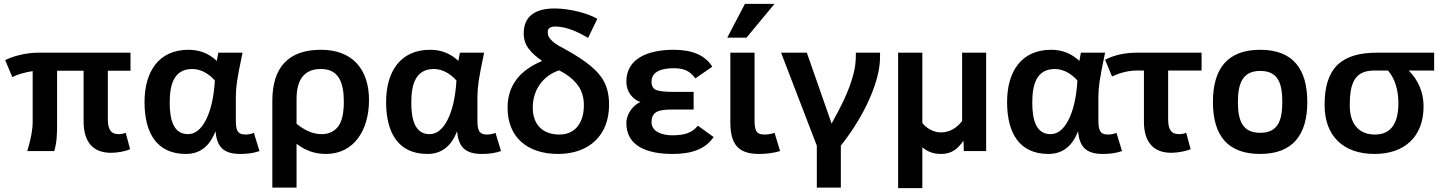

<svg xmlns="http://www.w3.org/2000/svg" viewBox="-20 -786 7507 999"><path d="M541 -167V-418H659V-512H179C115.3 -512 46.7 -493.6 7 -473L44 -385C70 -398.3 105.3 -408.7 150 -416V-153C150 -111.7 140.7 -60.7 122 0H262C275.9 -44.5 277 -87.9 277 -147V-418H415V-154C415 -51.5 460.4 9 557 9C592.2 9 634.5 1.2 657 -10L634 -95C622.7 -90.3 610.3 -88 597 -88C554 -88 541 -117.4 541 -167Z M1207 -165V-281C1207 -306.3 1209.2 -333.8 1213.5 -363.5C1217.8 -393.2 1227.3 -442.7 1242 -512H1116L1108 -469C1067.3 -507.7 1018.3 -527 961 -527C806.9 -527 732 -414.6 732 -255C732 -96 794.3 15 947 15C1019.7 15 1071 -24.3 1101 -103C1109.1 -22.4 1141.7 15 1231 15C1269 15 1302 10 1330 0L1301 -95C1288.3 -89 1273.7 -86 1257 -86C1212.1 -86 1207 -113 1207 -165ZM863 -252C863 -353.4 888.9 -427 981 -427C1029.4 -427 1072.3 -396.9 1098 -367C1092.7 -281 1077.3 -213 1052 -163C1026.7 -113 995.3 -88 958 -88C881.9 -88 863 -164.8 863 -252Z M1900 -265C1900 -426.9 1812.9 -527 1650 -527C1477.5 -527 1397 -432.5 1397 -261V190H1523V-38C1567.7 -2.7 1618.7 15 1676 15C1822.6 15 1900 -110.2 1900 -265ZM1769 -257C1769 -195.7 1758.8 -152.2 1738.5 -126.5C1718.2 -100.8 1689.7 -88 1653 -88C1610.3 -88 1567 -106 1523 -142V-271C1523 -375 1565.3 -427 1650 -427C1742 -427 1769 -357 1769 -257Z M2464 -165V-281C2464 -306.3 2466.2 -333.8 2470.5 -363.5C2474.8 -393.2 2484.3 -442.7 2499 -512H2373L2365 -469C2324.3 -507.7 2275.3 -527 2218 -527C2063.9 -527 1989 -414.6 1989 -255C1989 -96 2051.3 15 2204 15C2276.7 15 2328 -24.3 2358 -103C2366.1 -22.4 2398.7 15 2488 15C2526 15 2559 10 2587 0L2558 -95C2545.3 -89 2530.7 -86 2514 -86C2469.1 -86 2464 -113 2464 -165ZM2120 -252C2120 -353.4 2145.9 -427 2238 -427C2286.4 -427 2329.3 -396.9 2355 -367C2349.7 -281 2334.3 -213 2309 -163C2283.7 -113 2252.3 -88 2215 -88C2138.9 -88 2120 -164.8 2120 -252Z M2705 -612C2705 -582 2713.3 -555.8 2730 -533.5C2746.7 -511.2 2770.3 -489.7 2801 -469C2681 -419 2621 -338 2621 -226C2621 -69.8 2726 15 2884 15C3044 15 3149 -81.1 3149 -240C3149 -341.1 3112.6 -392.9 3053 -443C3019.7 -471 2973 -501.3 2913 -534C2880.3 -550.4 2855 -566.6 2838 -590C2832.7 -597.3 2830 -607.3 2830 -620C2830 -639 2845 -648 2868 -648C2933.2 -648 2994.9 -614.9 3040 -589L3088 -688C3041.2 -716.6 2942.7 -742 2866 -742C2767.7 -742 2705 -703.9 2705 -612ZM2891 -86C2803.2 -86 2752 -138.2 2752 -226C2752 -326.3 2812.8 -394.6 2889 -420C2926.3 -402 2957.2 -378.3 2981.5 -349C3005.8 -319.7 3018 -282.7 3018 -238C3018 -149.4 2974.1 -86 2891 -86Z M3478 -82C3424.3 -82 3370 -101.4 3370 -150C3370 -206.7 3409.3 -216 3475 -216H3589V-308H3480C3442 -308 3414.2 -311 3396.5 -317C3378.8 -323 3370 -337.7 3370 -361C3370 -415.5 3425.5 -431 3486 -431C3544.8 -431 3572.2 -412.8 3598 -378L3686 -439C3650 -497.7 3583 -527 3485 -527C3353.1 -527 3239 -482.3 3239 -362C3239 -306.6 3271.9 -269.7 3312 -255C3276.1 -240.6 3239 -194.6 3239 -146C3239 -25.3 3347 15 3480 15C3583.6 15 3652.4 -12.8 3693 -73L3611 -132C3582.1 -95.2 3542.5 -82 3478 -82Z M3906 -165V-512H3780V-152C3780 -36.6 3818.7 15 3930 15C3968.7 15 4005 10 4039 0L4010 -95C3994.7 -89 3976.7 -86 3956 -86C3910.4 -86 3906 -114.4 3906 -165ZM3864 -590 4010 -766H3856L3764 -590Z M4178 -512H4044L4230 -28V190H4355V-28C4419.7 -110.7 4469.8 -193 4505.5 -275C4541.2 -357 4559 -428.7 4559 -490V-512H4433V-495C4433 -464.3 4429 -433.3 4421 -402C4396.3 -305.2 4349.4 -221.4 4307 -143Z M4779 -146V-512H4653V193H4779V-19C4805.8 1.7 4832.6 15 4877 15C4936 15 4965.9 -15.6 4993 -54L4995 0H5111V-512H4986V-156C4954.7 -116.7 4917.7 -97 4875 -97C4835 -97 4796.2 -122.6 4779 -146Z M5695 -165V-281C5695 -306.3 5697.2 -333.8 5701.5 -363.5C5705.8 -393.2 5715.3 -442.7 5730 -512H5604L5596 -469C5555.3 -507.7 5506.3 -527 5449 -527C5294.9 -527 5220 -414.6 5220 -255C5220 -96 5282.3 15 5435 15C5507.7 15 5559 -24.3 5589 -103C5597.1 -22.4 5629.7 15 5719 15C5757 15 5790 10 5818 0L5789 -95C5776.3 -89 5761.7 -86 5745 -86C5700.1 -86 5695 -113 5695 -165ZM5351 -252C5351 -353.4 5376.9 -427 5469 -427C5517.4 -427 5560.3 -396.9 5586 -367C5580.7 -281 5565.3 -213 5540 -163C5514.7 -113 5483.3 -88 5446 -88C5369.9 -88 5351 -164.8 5351 -252Z M5894 -419H5932V-152C5932 -51.1 5978.3 9 6074 9C6107.9 9 6152.5 0.6 6175 -10L6152 -95C6140.7 -90.3 6128 -88 6114 -88C6071.3 -88 6058 -116.1 6058 -165V-419H6232V-512H5900C5833.3 -512 5776.7 -499.7 5730 -475L5766 -388C5796.5 -402.3 5843.4 -419 5894 -419Z M6537 -527C6365.1 -527 6291 -426.9 6291 -255C6291 -75 6373 15 6537 15C6707.1 15 6782 -85.2 6782 -255C6782 -426.4 6708 -527 6537 -527ZM6537 -95C6445.6 -95 6421 -157.1 6421 -255C6421 -352.7 6445.7 -417 6537 -417C6629.1 -417 6652 -354.4 6652 -255C6652 -157 6627.9 -95 6537 -95Z M6872 -240C6872 -78 6969.4 15 7132 15C7289.2 15 7387 -75.9 7387 -232C7387 -304 7361.3 -366.3 7310 -419H7442V-512H7146C6956.4 -512 6872 -429.6 6872 -240ZM7256 -249C7256 -153.5 7223.7 -86 7134 -86C7044.1 -86 7003 -148.4 7003 -237C7003 -348 7024.7 -419 7130 -419H7202C7236.3 -379.8 7256 -319.6 7256 -249Z"/></svg>

Font: Fog Sans
Style: Bold
Weight: 700
Foundry: Intel Corporation
Version: Version 1.00